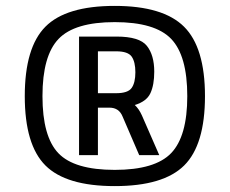

<svg xmlns="http://www.w3.org/2000/svg" viewBox="-20 -886 779 651"><path d="M64 -560Q64 -395 134 -325Q204 -255 369 -255Q534 -255 604.5 -325Q675 -395 675 -560Q675 -725 604 -795.5Q533 -866 369 -866Q204 -866 134 -795.5Q64 -725 64 -560ZM124 -560Q124 -697 178.5 -754Q233 -811 369 -811Q506 -811 560.5 -754Q615 -697 615 -560Q615 -424 560.5 -367Q506 -310 369 -310Q232 -310 178 -366.5Q124 -423 124 -560ZM248 -762V-360H312V-521H351Q384 -521 396 -490L452 -360H520L461 -495Q451 -517 437 -530Q477 -542 490 -570Q503 -598 503 -643Q503 -699 478 -730.5Q453 -762 375 -762ZM312 -570V-712H374Q414 -712 426.5 -694Q439 -676 439 -641Q439 -606 426.5 -588Q414 -570 374 -570Z"/></svg>

Font: Glegoo
Style: Bold
Weight: 700
Version: Version 2.0.1; ttfautohint (v0.9) -r 48 -G 60